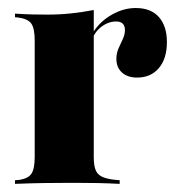

<svg xmlns="http://www.w3.org/2000/svg" viewBox="-20 -452 439 472"><path d="M137.9 -2.4Q112.9 -2.4 85.9 -2Q58.9 -1.6 16.9 0V-8.9L26.6 -9.7Q49.2 -12.9 57.3 -25Q65.3 -37.1 65.3 -66.1V-209.7H210.5V-66.1Q210.5 -46.8 214.5 -35.5Q218.5 -24.2 229 -18.5Q239.5 -12.9 258.1 -10.5L274.2 -8.9V0Q242.7 -1.6 219.4 -2Q196 -2.4 176.6 -2.4Q157.3 -2.4 137.9 -2.4ZM65.3 -209.7V-352.4Q65.3 -381.5 57.3 -393.5Q49.2 -405.6 25 -408.9L16.9 -409.7V-418.5Q41.1 -416.9 59.7 -416.5Q78.2 -416.1 96.8 -416.1Q126.6 -416.1 154 -419Q181.5 -421.8 210.5 -427.4V-418.5V-209.7ZM316.9 -261.3Q293.5 -261.3 279.8 -273.8Q266.1 -286.3 266.1 -307.3Q266.1 -321 271.4 -333.1Q276.6 -345.2 281.9 -356Q287.1 -366.9 287.1 -378.2Q287.1 -399.2 265.3 -399.2Q254.8 -399.2 244.8 -395.2Q234.7 -391.1 225.4 -383.1Q216.1 -375 209.7 -362.9L208.9 -372.6Q226.6 -400 255.2 -416.1Q283.9 -432.3 313.7 -432.3Q350.8 -432.3 370.6 -410.1Q390.3 -387.9 390.3 -348.4Q390.3 -308.1 370.6 -284.7Q350.8 -261.3 316.9 -261.3Z"/></svg>

Font: Playfair 144pt SemiCondensed Black
Style: Regular
Weight: 900
Width: 4
Designer: Claus Eggers Sørensen
Foundry: Claus Eggers Sørensen
Version: Version 2.203